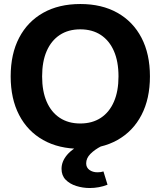

<svg xmlns="http://www.w3.org/2000/svg" viewBox="-20 -736 808 966"><path d="M383.8 12.7Q275.9 12.7 197.3 -31.5Q118.7 -75.7 76.2 -157.5Q33.7 -239.3 33.7 -351.6Q33.7 -464.4 76.2 -545.9Q118.7 -627.4 197.3 -671.6Q275.9 -715.8 384.3 -715.8Q492.2 -715.8 570.8 -671.6Q649.4 -627.4 691.9 -545.9Q734.4 -464.4 734.4 -351.6Q734.4 -239.3 691.9 -157.5Q649.4 -75.7 570.8 -31.5Q492.2 12.7 383.8 12.7ZM383.8 -114.7Q444.3 -114.7 487.3 -143.1Q530.3 -171.4 553.2 -224.4Q576.2 -277.3 576.2 -351.6Q576.2 -426.3 553.2 -479Q530.3 -531.7 487.3 -560.1Q444.3 -588.4 383.8 -588.4Q323.7 -588.4 280.8 -560.1Q237.8 -531.7 214.8 -479Q191.9 -426.3 191.9 -351.6Q191.9 -277.3 214.8 -224.4Q237.8 -171.4 280.8 -143.1Q323.7 -114.7 383.8 -114.7ZM431.6 210Q396.5 210 363.8 199.7Q331.1 189.5 310.3 168.2Q289.6 147 289.6 113.3Q289.6 75.7 318.4 42.2Q347.2 8.8 407.2 -18.1H431.6V0H488.8Q456.5 16.6 435.1 38.1Q413.6 59.6 413.6 85.9Q413.6 106.9 429.9 118.9Q446.3 130.9 470.7 130.9Q487.8 130.9 500.5 126.5L521 193.4Q500 201.7 477.3 205.8Q454.6 210 431.6 210Z"/></svg>

Font: Schibsted Grotesk
Style: Bold
Weight: 700
Designer: Bakken & Baeck AS, Henrik Kongsvoll
Foundry: Schibsted ASA
Version: Version 1.100;gftools[0.9.25]